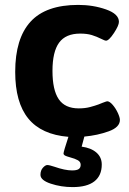

<svg xmlns="http://www.w3.org/2000/svg" viewBox="-20 -551 525 783"><path d="M324 6 313 47Q351 52 373 71Q395 90 395 120Q395 165 365 188.5Q335 212 276 212Q229 212 187 198Q145 184 145 162Q145 144 155 133Q165 122 173 122Q181 122 202 129Q245 144 274 144Q293 144 301 138.5Q309 133 309 121Q309 109 297.5 102.5Q286 96 267 91Q264 90 255.5 87.5Q247 85 243 82Q239 79 239 75Q239 68 259 7Q149 -2 95.5 -67.5Q42 -133 42 -258Q42 -394 104.5 -462.5Q167 -531 299 -531Q360 -531 412.5 -512.5Q465 -494 465 -462Q465 -447 444.5 -416Q424 -385 412 -385Q408 -385 394 -392Q374 -402 354.5 -408Q335 -414 307 -414Q248 -414 221 -377Q194 -340 194 -262Q194 -184 219.5 -146.5Q245 -109 301 -109Q327 -109 347.5 -114.5Q368 -120 381.5 -125Q395 -130 399 -132Q415 -138 417 -138Q427 -138 439.5 -123.5Q452 -109 460.5 -90.5Q469 -72 469 -62Q469 -32 423.5 -15.5Q378 1 324 6Z"/></svg>

Font: Asap-Bold
Style: Bold
Weight: 700
Designer: Pablo Cosgaya
Foundry: Omnibus-Type
Version: Version 2.000; ttfautohint (v1.8)